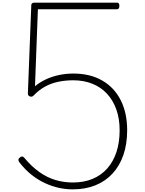

<svg xmlns="http://www.w3.org/2000/svg" viewBox="-20 -1415 1096 1454"><path d="M531 19Q478 19 425.5 7.5Q373 -4 321 -28Q269 -52 220.5 -90Q172 -128 129 -183Q121 -193 119.5 -202Q118 -211 129 -221Q139 -230 147.5 -230Q156 -230 165 -219Q220 -153 279 -111.5Q338 -70 401 -51.5Q464 -33 531 -33Q616 -33 681.5 -60.5Q747 -88 792.5 -139.5Q838 -191 862 -264Q886 -337 886 -429Q886 -516 861 -586Q836 -656 790 -705.5Q744 -755 679 -781Q614 -807 534 -807Q475 -807 420.5 -795.5Q366 -784 320 -758.5Q274 -733 235 -692Q227 -683 216.5 -683Q206 -683 198.5 -689Q191 -695 191 -705L217 -1376Q217 -1386 223.5 -1390.5Q230 -1395 242 -1395H867Q874 -1395 879 -1390Q884 -1385 884 -1371Q884 -1358 879.5 -1351.5Q875 -1345 867 -1345H267L245 -762Q281 -792 326.5 -813.5Q372 -835 425.5 -846.5Q479 -858 534 -858Q663 -858 754.5 -805Q846 -752 894.5 -655.5Q943 -559 943 -429Q943 -324 914.5 -241.5Q886 -159 832 -100.5Q778 -42 702 -11.5Q626 19 531 19Z"/></svg>

Font: Playwrite BE WAL ExtraLight
Style: Regular
Weight: 250
Version: Version 1.002